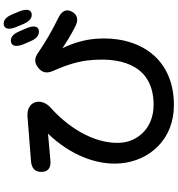

<svg xmlns="http://www.w3.org/2000/svg" viewBox="19 -912 962 1040"><g transform="rotate(-90 500.0 -392.0)"><path d="M653 -666C626 -645 621 -619 636 -585C668 -513 690 -447 695 -373C709 -201 657 -41 452 -41C326 -41 254 -127 247 -217C238 -335 303 -479 439 -601C459 -619 471 -646 469 -667C466 -704 436 -728 388 -724L146 -705C108 -702 88 -682 89 -648C89 -613 111 -596 151 -600L296 -613C176 -488 125 -344 135 -222C148 -64 264 69 450 69C720 69 827 -138 810 -353C805 -417 787 -476 759 -535C795 -510 834 -487 879 -464C914 -447 941 -454 957 -484C973 -513 961 -538 925 -556C856 -590 796 -624 735 -666C706 -687 680 -688 653 -666ZM781 -744 798 -705C812 -672 833 -658 857 -663C879 -668 883 -693 866 -732L849 -771C834 -805 815 -818 791 -813C769 -808 765 -782 781 -744ZM875 -782 891 -744C905 -711 925 -697 948 -702C969 -707 973 -732 957 -771L941 -809C927 -842 908 -857 884 -852C862 -847 858 -820 875 -782Z"/></g></svg>

Font: 寒蝉团圆体 Round
Style: Regular
Weight: 500
Designer: 寒蝉字型
Version: Version 2.700;Glyphs 3.1.1 (3135)